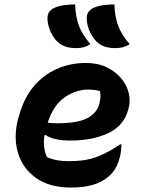

<svg xmlns="http://www.w3.org/2000/svg" viewBox="-20 -834 640 866"><path d="M319 -814Q321 -757 336.5 -716.5Q352 -676 388 -635Q372 -625 357.5 -621Q343 -617 323 -617Q276 -617 248 -638Q226 -655 210.5 -686Q195 -717 194 -751Q194 -784 224 -798Q243 -807 268 -810.5Q293 -814 319 -814ZM496 -814Q498 -757 513.5 -716.5Q529 -676 565 -635Q549 -625 534.5 -621Q520 -617 500 -617Q453 -617 425 -638Q403 -655 387.5 -686Q372 -717 371 -751Q371 -784 401 -798Q420 -807 445 -810.5Q470 -814 496 -814ZM367 -550Q421 -550 460.5 -531Q500 -512 525.5 -482Q551 -452 560 -417Q569 -382 561 -350L559 -342Q540 -267 468.5 -233.5Q397 -200 297 -200Q258 -200 229 -207Q200 -214 186 -225H181Q176 -198 179 -172Q182 -146 192 -125Q216 -115 239.5 -111Q263 -107 290 -107Q367 -107 418.5 -127Q470 -147 522 -183H528Q527 -167 525.5 -152.5Q524 -138 521 -127Q511 -90 497.5 -69.5Q484 -49 465 -34Q409 12 300 12Q204 12 143 -31Q82 -74 61 -145Q40 -216 62 -300L66 -312Q87 -390 131 -443Q175 -496 236 -523Q297 -550 367 -550ZM377 -430Q324 -430 273 -396Q222 -362 195 -281Q215 -278 236 -278Q333 -278 375.5 -302Q418 -326 428 -365Q433 -385 433 -399Q433 -413 431 -423Q421 -426 408.5 -428Q396 -430 377 -430Z"/></svg>

Font: Recursive Sn Csl St
Style: Bold Italic
Weight: 700
Italic angle: -15°
Version: Version 1.079;hotconv 1.0.112;makeotfexe 2.5.65598; ttfautoh